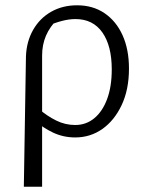

<svg xmlns="http://www.w3.org/2000/svg" viewBox="-20 -511 557 725"><path d="M70 194 78 -298Q80 -354 105 -398Q130 -442 173 -466.5Q216 -491 271 -491Q331 -491 375 -461Q419 -431 443 -377.5Q467 -324 467 -252Q467 -173 439.5 -114.5Q412 -56 366.5 -24Q321 8 264 8Q219 8 180 -10.5Q141 -29 115 -54L130 -97Q158 -73 192 -56Q226 -39 264 -39Q305 -39 336 -64.5Q367 -90 384.5 -137Q402 -184 402 -249Q402 -338 366.5 -388.5Q331 -439 265 -439Q241 -439 214 -432Q187 -425 160 -413L199 -441Q168 -410 153.5 -376Q139 -342 139 -301V194Z"/></svg>

Font: Piazzolla 24pt Light
Style: Regular
Weight: 300
Designer: Juan Pablo del Peral
Foundry: Huerta Tipografica
Version: Version 2.005